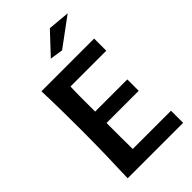

<svg xmlns="http://www.w3.org/2000/svg" viewBox="-273 -1009 1097 1097"><g transform="rotate(-45 275.5 -460.5)"><path d="M469 -309H209Q209 -246 209 -194.5Q209 -143 210 -98H519V0H71Q72 -48 73.5 -84.5Q75 -121 76 -160.5Q77 -200 78 -251Q79 -302 79 -379Q79 -456 78 -537.5Q77 -619 74 -700H500V-602H211Q209 -563 209 -513.5Q209 -464 209 -401H469ZM495 -909 323 -782 244 -794 363 -921Z"/></g></svg>

Font: Cantora One
Style: Regular
Weight: 400
Designer: Pablo Impallari, Rodrigo Fuenzalida
Foundry: Pablo Impallari
Version: Version 1.002; ttfautohint (v0.8) -G 200 -r 50